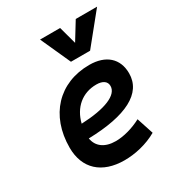

<svg xmlns="http://www.w3.org/2000/svg" viewBox="-185 -897 955 1028"><g transform="rotate(-30 293.0 -383.0)"><path d="M295.9 -102.5C228.5 -102.5 186 -133.8 177.2 -187.5C410.2 -193.4 538.6 -257.8 538.6 -381.8C538.6 -473.1 478 -527.3 375.5 -527.3C188 -527.3 63.5 -395 63.5 -195.8C63.5 -66.4 146 9.8 285.6 9.8C350.6 9.8 425.8 -6.8 488.3 -43L454.6 -146C403.3 -118.7 344.7 -102.5 295.9 -102.5ZM299.8 -590.8H418L568.4 -776.4H436.5L369.6 -667.5L339.8 -776.4H215.8ZM183.6 -274.9C205.1 -362.8 269 -417.5 356 -417.5C396 -417.5 418.5 -400.9 418.5 -373C418.5 -316.9 332 -281.2 183.6 -274.9Z"/></g></svg>

Font: Cascadia Code SemiBold
Style: Italic
Weight: 600
Italic angle: -10°
Monospace: yes
Designer: Aaron Bell
Foundry: Saja Typeworks
Version: Version 2404.023